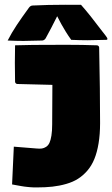

<svg xmlns="http://www.w3.org/2000/svg" viewBox="-20 -778 476 814"><path d="M31.2 3.9 38.6 -156.2 135.5 -148.4Q148.7 -147.2 157.6 -148.4Q166.5 -149.7 175.4 -155.4Q184.3 -161.1 189.6 -172.2Q194.8 -183.3 198 -203Q201.2 -222.7 201.2 -251Q201.2 -339.4 202.1 -418.2Q127.4 -419.7 53.7 -421.9Q49.8 -421.9 46.9 -424.8Q43.9 -427.7 43.9 -431.6Q43 -487.8 43 -511.7Q43 -551 43.9 -585.9Q90.3 -588.1 258.3 -588.1Q330.8 -588.1 390.6 -585.9Q394.5 -585.9 397.5 -583Q400.4 -580.1 400.4 -576.2Q404.3 -392.6 404.3 -256.1Q404.3 -208.5 397.9 -170.3Q391.6 -132.1 380 -103.8Q368.4 -75.4 350.2 -54.4Q332 -33.4 310.5 -19.9Q289.1 -6.3 260.6 1.8Q232.2 10 202.4 13.3Q172.6 16.6 135.7 16.6Q128.4 16.6 121.1 16.4Q113.8 16.1 108.4 15.7Q103 15.4 95.2 14.4Q87.4 13.4 83.6 13.1Q79.8 12.7 70.9 11.1Q62 9.5 59.1 9Q56.2 8.5 45.3 6.5Q34.4 4.4 31.2 3.9ZM12.5 -606.2Q29.1 -638.7 50.7 -671.3Q72.3 -703.9 103 -745.8Q109.4 -754.2 117.9 -754.6Q182.1 -757.8 255.9 -757.8Q299.3 -757.8 323.5 -757.6Q359.4 -717.3 415.8 -642.3Q416.5 -641.4 419.6 -637.6Q422.6 -633.8 424.9 -630.7Q427.2 -627.7 429.9 -624Q432.6 -620.4 434.1 -617.6Q435.5 -614.7 435.5 -613.3Q435.5 -609.1 430.4 -609.1Q379.9 -607.4 351.8 -607.4Q318.6 -607.4 282 -609.1Q269.5 -626.2 258.1 -644.8Q246.6 -663.3 240 -675.7Q233.4 -688 222.4 -709.2Q195.6 -655.3 173.8 -616Q171.6 -611.8 167.2 -609Q162.8 -606.2 158.9 -606.2Q106.4 -604.5 79.6 -604.5Q46.9 -604.5 12.5 -606.2Z"/></svg>

Font: Digitalt
Style: Medium
Weight: 500
Designer: gluk
Foundry: gluk
Version: Version 0.60